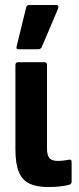

<svg xmlns="http://www.w3.org/2000/svg" viewBox="-20 -744 319 772"><path d="M173 8Q128 8 99 -5.5Q70 -19 56 -52Q42 -85 42 -143V-483Q42 -494 54 -494H158Q169 -494 169 -483V-147Q169 -119 179 -108Q189 -97 212 -97Q224 -97 236 -98.5Q248 -100 258 -102Q268 -104 268 -92V-14Q268 -4 258 -1Q243 3 222 5.5Q201 8 173 8ZM55 -546Q43 -546 47 -558L85 -713Q86 -719 89.5 -721.5Q93 -724 99 -724H205Q219 -724 213 -708L148 -555Q144 -546 133 -546Z"/></svg>

Font: Sofia Sans Condensed ExtraBold
Style: Regular
Weight: 800
Designer: Botio Nikoltchev, Ani Petrova
Foundry: lettersoup
Version: Version 4.101